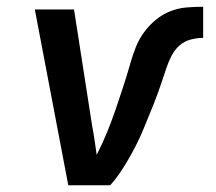

<svg xmlns="http://www.w3.org/2000/svg" viewBox="-20 -548 640 568"><path d="M306 0H182L83 -520H199L253 -173Q257 -153 260 -132Q263 -111 266 -90Q283 -123 296.5 -156Q310 -189 321.5 -222.5Q333 -256 344 -290Q355 -324 365 -358V-359Q372 -383 381 -406.5Q390 -430 405 -451Q420 -472 440.5 -489Q461 -506 484.5 -515Q508 -524 532.5 -526Q557 -528 581 -528V-436Q563 -436 544 -431Q525 -426 510.5 -413Q496 -400 487 -382Q478 -364 472 -346Q466 -328 460 -310Q454 -292 447.5 -274Q441 -256 434 -238.5Q427 -221 419.5 -203Q412 -185 405 -167.5Q398 -150 389.5 -132.5Q381 -115 371.5 -97.5Q362 -80 352 -63.5Q342 -47 330.5 -30.5Q319 -14 306 0Z"/></svg>

Font: Iosevka SmBd Ex Obl
Style: Regular
Weight: 600
Width: 7
Italic angle: -9°
Monospace: yes
Designer: Belleve Invis
Foundry: Belleve Invis
Version: Version 32.5.0; ttfautohint (v1.8.4)